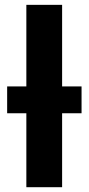

<svg xmlns="http://www.w3.org/2000/svg" viewBox="-20 -780 370 800"><path d="M89.8 0V-308.1H9.8V-419.9H89.8V-759.8H238.8V-419.9H319.8V-308.1H238.8V0Z"/></svg>

Font: Droid Sans Thai
Style: Bold
Weight: 700
Designer: Steve Matteson
Foundry: Ascender Corporation
Version: Version 1.00